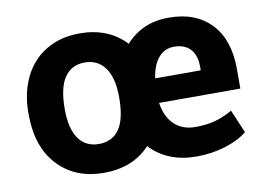

<svg xmlns="http://www.w3.org/2000/svg" viewBox="-64 -635 1030 743"><g transform="rotate(-10 451.0 -264.0)"><path d="M40.5 -269Q40.5 -347.7 70.3 -408.9Q100.1 -470.2 156.7 -504.2Q213.4 -538.1 288.6 -538.1Q401.4 -538.1 469.7 -465.3Q535.2 -539.1 640.1 -538.1Q744.6 -538.1 804.7 -475.1Q864.7 -412.1 864.7 -296.9V-219.7H545.4Q553.2 -164.6 585.2 -134Q617.2 -103.5 667.5 -103.5Q709 -103.5 741.7 -111.6Q774.4 -119.6 814.5 -141.6L853 -50.3Q817.4 -22 764.2 -6.1Q710.9 9.8 652.8 9.8Q539.1 9.8 470.7 -63Q403.3 9.8 289.6 9.8Q175.8 9.8 108.2 -63.2Q40.5 -136.2 40.5 -262.7ZM181.6 -258.8Q181.6 -183.1 209.2 -143.3Q236.8 -103.5 289.6 -103.5Q341.3 -103.5 369.1 -142.8Q397 -182.1 397 -269Q397 -343.8 368.7 -383.8Q340.3 -423.8 288.6 -423.8Q237.3 -423.8 209.5 -383.8Q181.6 -343.8 181.6 -258.8ZM640.1 -423.8Q602.5 -423.8 578.6 -396Q554.7 -368.2 546.9 -315.9H726.1V-328.6Q726.1 -376 703.4 -399.9Q680.7 -423.8 640.1 -423.8Z"/></g></svg>

Font: Roboto
Style: Bold
Weight: 700
Designer: Google
Version: Version 2.134; 2016; ttfautohint (v1.6)